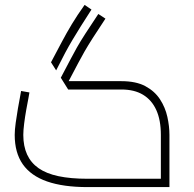

<svg xmlns="http://www.w3.org/2000/svg" viewBox="-20 -763 791 783"><path d="M209 -476 188 -509Q212 -554 231.5 -591Q251 -628 273 -664.5Q295 -701 325 -743L353 -724Q327 -684 309 -655Q291 -626 276 -601Q261 -576 245.5 -547Q230 -518 209 -476ZM337 0Q238 0 172 -23Q106 -46 73 -93Q40 -140 40 -213Q40 -233 44 -262Q48 -291 53 -320Q58 -349 62 -369.5Q66 -390 66 -392L100 -386Q100 -383 96 -363Q92 -343 87 -315Q82 -287 78.5 -259Q75 -231 75 -213Q75 -167 90.5 -133Q106 -99 137.5 -77Q169 -55 218.5 -44.5Q268 -34 337 -34H636V-213Q636 -273 617.5 -314Q599 -355 563.5 -376.5Q528 -398 475 -398H258L228 -446L268 -522Q280 -545 293.5 -569Q307 -593 328 -625.5Q349 -658 381 -706L410 -687Q378 -639 358 -607.5Q338 -576 324.5 -552.5Q311 -529 299 -506L260 -432H475Q535 -432 573 -411.5Q611 -391 632.5 -358Q654 -325 662.5 -286.5Q671 -248 671 -213V0Z"/></svg>

Font: Cairo Play ExtraLight
Style: Regular
Weight: 250
Version: Version 3.119